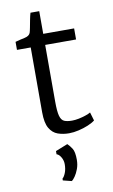

<svg xmlns="http://www.w3.org/2000/svg" viewBox="-103 -736 625 1059"><g transform="rotate(-10 209.5 -207.0)"><path d="M242 8Q208 8 179 -2.2Q150 -12.5 132.5 -42.5Q115 -72.5 115 -132V-495H38V-540Q65 -547.5 90.8 -552.8Q116.5 -558 123 -575Q126 -583.5 129.8 -603.2Q133.5 -623 137.8 -645.2Q142 -667.5 147 -684H196V-557H369V-495H196V-178Q196 -122.5 203 -97.2Q210 -72 226.2 -65Q242.5 -58 270 -58Q287 -58 308 -62.2Q329 -66.5 347.2 -72.8Q365.5 -79 375 -85L389 -38Q375 -26.5 350 -16Q325 -5.5 296.2 1.2Q267.5 8 242 8ZM210 270 162 258V248Q172 239.5 180 219Q188 198.5 188 171Q188 150.5 177.2 132Q166.5 113.5 153 110V92L221 65Q234 77 246 95.8Q258 114.5 258 159Q258 186.5 249.2 210Q240.5 233.5 229.2 249.5Q218 265.5 210 270Z"/></g></svg>

Font: Merriweather Sans Light
Style: Regular
Weight: 300
Designer: Eben Sorkin
Foundry: Eben Sorkin
Version: Version 2.001; ttfautohint (v1.8.3)